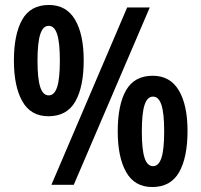

<svg xmlns="http://www.w3.org/2000/svg" viewBox="-20 -744 811 773"><path d="M175 -276Q104 -276 70 -336Q36 -396 36 -500Q36 -606 69.5 -665Q103 -724 177 -724Q247 -724 282 -665Q317 -606 317 -501Q317 -394 283 -335Q249 -276 175 -276ZM187 0 492 -714H583L277 0ZM176 -360Q199 -360 210 -393.5Q221 -427 221 -500Q221 -573 210 -606.5Q199 -640 176 -640Q153 -640 142 -606Q131 -572 131 -500Q131 -427 142 -393.5Q153 -360 176 -360ZM593 9Q522 9 488 -51Q454 -111 454 -215Q454 -322 487.5 -380.5Q521 -439 595 -439Q665 -439 700 -380Q735 -321 735 -217Q735 -110 701 -50.5Q667 9 593 9ZM596 -75Q619 -75 630 -108.5Q641 -142 641 -215Q641 -288 630 -321.5Q619 -355 596 -355Q573 -355 562 -321.5Q551 -288 551 -215Q551 -142 562 -108.5Q573 -75 596 -75Z"/></svg>

Font: Noto Sans Malayalam Condensed SemiBold
Style: Regular
Weight: 600
Width: 3
Designer: Jelle Bosma - Monotype Design Team
Foundry: Monotype Imaging Inc.
Version: Version 2.104; ttfautohint (v1.8.4.7-5d5b)